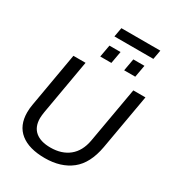

<svg xmlns="http://www.w3.org/2000/svg" viewBox="-235 -1150 1191 1302"><g transform="rotate(30 361.0 -499.5)"><path d="M318 12Q194 12 127 -41.5Q60 -95 60 -198Q60 -228 66 -261L140 -686H235L160 -256Q158 -242 156.5 -230Q155 -218 155 -207Q155 -139 196.5 -104Q238 -69 315 -69Q403 -69 459.5 -114.5Q516 -160 532 -248L609 -686H704L628 -253Q603 -114 523 -51Q443 12 318 12ZM487 -773 504 -868H591L574 -773ZM300 -773 317 -868H404L387 -773ZM315 -939 328 -1011H633L620 -939Z"/></g></svg>

Font: Archivo VF Beta
Style: Italic
Weight: 400
Italic angle: -10°
Designer: Hector Gatti
Foundry: Omnibus-Type
Version: Version 1.002